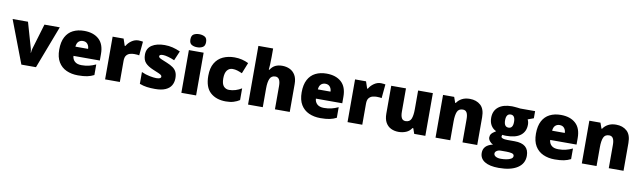

<svg xmlns="http://www.w3.org/2000/svg" viewBox="-50 -1492 8171 2448"><g transform="rotate(10 4035.5 -268.0)"><path d="M210.9 0 0 -553.2H199.2L293 -226.1Q294.4 -221.7 298.1 -203.6Q301.8 -185.5 301.8 -169.9H305.2Q305.2 -186.5 308.6 -201.7Q312 -216.8 314 -225.1L412.1 -553.2H610.8L399.9 0Z M925.8 -563Q1046.9 -563 1116.9 -500Q1187 -437 1187 -310.1V-225.1H845.7Q848.1 -181.6 878.2 -153.8Q908.2 -126 966.8 -126Q1018.6 -126 1061.8 -136.2Q1105 -146.5 1150.9 -168V-30.8Q1110.8 -9.8 1063.5 0Q1016.1 9.8 943.8 9.8Q860.4 9.8 794.4 -20Q728.5 -49.8 690.7 -112.3Q652.8 -174.8 652.8 -272.9Q652.8 -372.6 687 -436.8Q721.2 -501 782.7 -532Q844.2 -563 925.8 -563ZM932.6 -433.1Q898.9 -433.1 876.2 -411.9Q853.5 -390.6 849.6 -345.2H1013.7Q1013.2 -381.8 992.4 -407.5Q971.7 -433.1 932.6 -433.1Z M1628.9 -563Q1644.5 -563 1661.6 -560.8Q1678.7 -558.6 1687 -557.1L1669.9 -377Q1660.6 -379.4 1646 -381.1Q1631.3 -382.8 1605 -382.8Q1581.1 -382.8 1553.2 -376Q1525.4 -369.1 1505.6 -345.7Q1485.8 -322.3 1485.8 -272V0H1294.9V-553.2H1437L1466.8 -464.8H1476.1Q1498.5 -505.4 1540 -534.2Q1581.5 -563 1628.9 -563Z M2175.3 -169.9Q2175.3 -117.2 2151.9 -76.7Q2128.4 -36.1 2076.9 -13.2Q2025.4 9.8 1941.4 9.8Q1882.3 9.8 1835.7 3.4Q1789.1 -2.9 1741.2 -21V-173.8Q1793.5 -149.9 1847.7 -139.4Q1901.9 -128.9 1933.1 -128.9Q1995.1 -128.9 1995.1 -157.2Q1995.1 -169.4 1985.1 -178Q1975.1 -186.5 1949.5 -197.8Q1923.8 -209 1877.4 -228Q1808.1 -256.8 1774.2 -294.4Q1740.2 -332 1740.2 -399.9Q1740.2 -481 1802.7 -522Q1865.2 -563 1968.3 -563Q2022.9 -563 2071.3 -551Q2119.6 -539.1 2171.4 -516.1L2119.1 -393.1Q2078.1 -411.6 2036.1 -422.9Q1994.1 -434.1 1969.2 -434.1Q1922.4 -434.1 1922.4 -411.1Q1922.4 -400.9 1930.9 -393.1Q1939.5 -385.3 1963.4 -375Q1987.3 -364.7 2033.2 -346.2Q2081.5 -326.7 2113 -304.4Q2144.5 -282.2 2159.9 -250.5Q2175.3 -218.8 2175.3 -169.9Z M2378.4 -775.9Q2419.4 -775.9 2450 -758.8Q2480.5 -741.7 2480.5 -690.9Q2480.5 -641.6 2450 -624.3Q2419.4 -606.9 2378.4 -606.9Q2336.4 -606.9 2306.9 -624.3Q2277.3 -641.6 2277.3 -690.9Q2277.3 -741.7 2306.9 -758.8Q2336.4 -775.9 2378.4 -775.9ZM2473.1 -553.2V0H2282.2V-553.2Z M2858.4 9.8Q2732.4 9.8 2657.5 -58.3Q2582.5 -126.5 2582.5 -273.9Q2582.5 -374.5 2620.4 -438.5Q2658.2 -502.4 2724.1 -532.7Q2790 -563 2873.5 -563Q2924.3 -563 2970 -551.8Q3015.6 -540.5 3054.7 -521L2998.5 -379.9Q2964.4 -395 2934.8 -404.1Q2905.3 -413.1 2873.5 -413.1Q2830.1 -413.1 2803.2 -378.9Q2776.4 -344.7 2776.4 -274.9Q2776.4 -203.1 2803.7 -172.6Q2831.1 -142.1 2874.5 -142.1Q2916 -142.1 2957.3 -155Q2998.5 -168 3035.6 -190.9V-39.1Q3001.5 -16.6 2958.5 -3.4Q2915.5 9.8 2858.4 9.8Z M3336.4 -759.8V-651.9Q3336.4 -590.3 3333.7 -548.6Q3331.1 -506.8 3328.6 -484.9H3337.4Q3364.7 -527.8 3402.6 -545.4Q3440.4 -563 3489.7 -563Q3544.4 -563 3588.6 -542Q3632.8 -521 3659.2 -476.3Q3685.5 -431.6 3685.5 -359.9V0H3493.7V-301.8Q3493.7 -413.1 3427.7 -413.1Q3376 -413.1 3356.2 -368.9Q3336.4 -324.7 3336.4 -243.2V0H3145.5V-759.8Z M4064.5 -563Q4185.5 -563 4255.6 -500Q4325.7 -437 4325.7 -310.1V-225.1H3984.4Q3986.8 -181.6 4016.8 -153.8Q4046.9 -126 4105.5 -126Q4157.2 -126 4200.4 -136.2Q4243.7 -146.5 4289.6 -168V-30.8Q4249.5 -9.8 4202.1 0Q4154.8 9.8 4082.5 9.8Q3999 9.8 3933.1 -20Q3867.2 -49.8 3829.3 -112.3Q3791.5 -174.8 3791.5 -272.9Q3791.5 -372.6 3825.7 -436.8Q3859.9 -501 3921.4 -532Q3982.9 -563 4064.5 -563ZM4071.3 -433.1Q4037.6 -433.1 4014.9 -411.9Q3992.2 -390.6 3988.3 -345.2H4152.3Q4151.9 -381.8 4131.1 -407.5Q4110.4 -433.1 4071.3 -433.1Z M4767.6 -563Q4783.2 -563 4800.3 -560.8Q4817.4 -558.6 4825.7 -557.1L4808.6 -377Q4799.3 -379.4 4784.7 -381.1Q4770 -382.8 4743.7 -382.8Q4719.7 -382.8 4691.9 -376Q4664.1 -369.1 4644.3 -345.7Q4624.5 -322.3 4624.5 -272V0H4433.6V-553.2H4575.7L4605.5 -464.8H4614.7Q4637.2 -505.4 4678.7 -534.2Q4720.2 -563 4767.6 -563Z M5440.9 -553.2V0H5296.9L5272.9 -68.8H5261.7Q5235.8 -27.3 5190.9 -8.8Q5146 9.8 5094.7 9.8Q5040.5 9.8 4996.8 -11.2Q4953.1 -32.2 4927.5 -77.1Q4901.9 -122.1 4901.9 -192.9V-553.2H5092.8V-251Q5092.8 -197.3 5108.2 -169.2Q5123.5 -141.1 5158.7 -141.1Q5212.9 -141.1 5231.4 -184.8Q5250 -228.5 5250 -311V-553.2Z M5918.9 -563Q6004.4 -563 6058.6 -514.6Q6112.8 -466.3 6112.8 -359.9V0H5921.9V-301.8Q5921.9 -356.9 5906 -385Q5890.1 -413.1 5855 -413.1Q5800.8 -413.1 5782.2 -368.9Q5763.7 -324.7 5763.7 -242.2V0H5572.8V-553.2H5716.8L5742.7 -480H5750Q5775.9 -519 5818.1 -541Q5860.4 -563 5918.9 -563Z M6431.6 240.2Q6314 240.2 6250.2 200.9Q6186.5 161.6 6186.5 87.9Q6186.5 -11.2 6309.6 -40Q6284.2 -50.8 6265.4 -74.7Q6246.6 -98.6 6246.6 -122.1Q6246.6 -147.9 6260.7 -167.7Q6274.9 -187.5 6319.8 -214.8Q6276.9 -233.9 6252.2 -274.4Q6227.5 -314.9 6227.5 -373Q6227.5 -463.4 6289.1 -513.2Q6350.6 -563 6464.8 -563Q6475.1 -563 6496.1 -561.3Q6517.1 -559.6 6538.6 -557.4Q6560.1 -555.2 6571.8 -553.2H6764.6V-460.9L6689 -433.1Q6704.6 -404.8 6704.6 -367.2Q6704.6 -277.8 6641.8 -228.5Q6579.1 -179.2 6454.6 -179.2Q6423.8 -179.2 6405.8 -183.1Q6398.9 -170.4 6398.9 -159.2Q6398.9 -147.9 6412.4 -141.4Q6425.8 -134.8 6445.1 -132.3Q6464.4 -129.9 6481.9 -129.9H6573.7Q6759.8 -129.9 6759.8 26.9Q6759.8 127.9 6673.6 184.1Q6587.4 240.2 6431.6 240.2ZM6466.8 -287.1Q6523.9 -287.1 6523.9 -371.1Q6523.9 -457 6466.8 -457Q6407.7 -457 6407.7 -372.1Q6407.7 -287.1 6466.8 -287.1ZM6440.9 121.1Q6475.6 121.1 6510.7 115Q6545.9 108.9 6569.8 95.2Q6593.8 81.5 6593.8 59.1Q6593.8 33.2 6563.2 26.1Q6532.7 19 6495.6 19H6421.4Q6390.6 19 6369.1 33.4Q6347.7 47.9 6347.7 68.8Q6347.7 92.3 6373 106.7Q6398.4 121.1 6440.9 121.1Z M7097.7 -563Q7218.8 -563 7288.8 -500Q7358.9 -437 7358.9 -310.1V-225.1H7017.6Q7020 -181.6 7050 -153.8Q7080.1 -126 7138.7 -126Q7190.4 -126 7233.6 -136.2Q7276.9 -146.5 7322.8 -168V-30.8Q7282.7 -9.8 7235.4 0Q7188 9.8 7115.7 9.8Q7032.2 9.8 6966.3 -20Q6900.4 -49.8 6862.5 -112.3Q6824.7 -174.8 6824.7 -272.9Q6824.7 -372.6 6858.9 -436.8Q6893.1 -501 6954.6 -532Q7016.1 -563 7097.7 -563ZM7104.5 -433.1Q7070.8 -433.1 7048.1 -411.9Q7025.4 -390.6 7021.5 -345.2H7185.5Q7185.1 -381.8 7164.3 -407.5Q7143.6 -433.1 7104.5 -433.1Z M7813 -563Q7898.4 -563 7952.6 -514.6Q8006.8 -466.3 8006.8 -359.9V0H7815.9V-301.8Q7815.9 -356.9 7800 -385Q7784.2 -413.1 7749 -413.1Q7694.8 -413.1 7676.3 -368.9Q7657.7 -324.7 7657.7 -242.2V0H7466.8V-553.2H7610.8L7636.7 -480H7644Q7669.9 -519 7712.2 -541Q7754.4 -563 7813 -563Z"/></g></svg>

Font: Open Sans ExtraBold
Style: Regular
Weight: 800
Designer: Monotype Design Team
Foundry: Monotype Imaging Inc.
Version: Version 3.003; ttfautohint (v1.8.4)